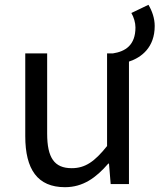

<svg xmlns="http://www.w3.org/2000/svg" viewBox="-20 -765 663 798"><path d="M526 -711C536 -694 543 -671 543 -651C543 -577 501 -551 449 -543H425V-158C373 -93 334 -66 278 -66C206 -66 176 -109 176 -210V-543H85V-199C85 -61 136 13 250 13C325 13 379 -26 430 -85H433L440 0H516V-509C568 -526 623 -568 623 -657C623 -689 612 -720 597 -745Z"/></svg>

Font: Noto Sans CJK KR Regular
Style: Regular
Weight: 400
Designer: Ryoko NISHIZUKA (kana & ideographs); Paul D. Hunt (Latin, Greek & Cyrillic); Wenlong ZHANG (bopomofo); Sandoll Communica
Foundry: Adobe Systems Incorporated
Version: Version 1.004;PS 1.004;hotconv 1.0.82;makeotf.lib2.5.63406